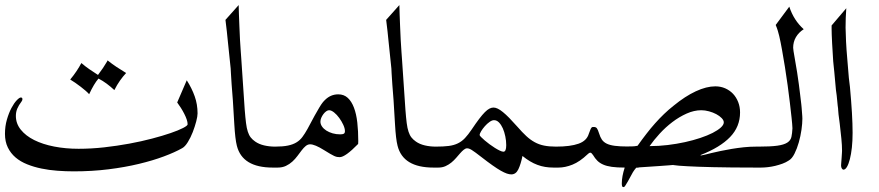

<svg xmlns="http://www.w3.org/2000/svg" viewBox="-20 -726 3540 773"><path d="M731.9 -402.8Q752.4 -370.6 763.9 -338.1Q775.4 -305.7 775.4 -269.5Q775.4 -257.8 770 -237.1Q764.6 -216.3 756.1 -194.3Q747.6 -172.4 736.3 -154.1Q725.1 -135.7 713.4 -129.4Q684.1 -112.8 639.6 -96.2Q595.2 -79.6 539.3 -66.2Q483.4 -52.7 417 -44.4Q350.6 -36.1 276.4 -36.1Q244.1 -36.1 210.9 -38.6Q177.7 -41 147 -47.4Q116.2 -53.7 89.4 -64.5Q62.5 -75.2 42.7 -92Q22.9 -108.9 11.5 -132.3Q0 -155.8 0 -187Q0 -217.8 7.8 -244.6Q15.6 -271.5 26.1 -291.3Q36.6 -311 47.4 -322.3Q58.1 -333.5 64 -333.5Q70.3 -333.5 70.3 -326.7Q70.3 -322.8 67.4 -318.4Q54.7 -301.3 49.3 -288.1Q43.9 -274.9 43.9 -259.3Q43.9 -228.5 63.7 -203.9Q83.5 -179.2 117.7 -162.1Q151.9 -145 198 -136Q244.1 -127 296.4 -127Q347.2 -127 399.4 -132.8Q451.7 -138.7 500.5 -147.7Q549.3 -156.7 592 -168Q634.8 -179.2 666.7 -190.2Q698.7 -201.2 717 -210.7Q735.4 -220.2 735.4 -225.6Q735.4 -233.9 731.7 -244.9Q728 -255.9 721.9 -267.8Q715.8 -279.8 708.3 -291.7Q700.7 -303.7 693.4 -313.5ZM307.6 -472.2Q324.2 -458 339.8 -447.3Q355.5 -436.5 374.5 -424.3Q396.5 -453.1 411.1 -478.5L413.1 -482.9Q430.7 -468.8 448.7 -456.8Q466.8 -444.8 487.8 -432.1Q475.1 -418.5 463.1 -401.6Q451.2 -384.8 440.4 -363.3Q425.3 -377.4 409.4 -389.2Q393.6 -400.9 376.5 -409.7Q358.4 -388.7 338.9 -346.7Q334 -352.5 325 -360.4Q315.9 -368.2 305.2 -376.5Q294.4 -384.8 283.2 -392.6Q272 -400.4 262.7 -405.8Q276.9 -422.9 288.1 -439.7Q299.3 -456.5 307.6 -472.2Z M887.7 -646 940.9 -705.6Q940.9 -690.9 941.9 -669.7Q942.9 -648.4 943.8 -620.6L946.3 -564.9Q947.8 -534.2 949.5 -516.1Q951.2 -498 951.2 -492.7L965.3 -283.7Q967.8 -252 970.5 -230.7Q973.1 -209.5 977.8 -195.6Q982.4 -181.6 989.5 -172.6Q996.6 -163.6 1007.3 -156.2Q1022.5 -145.5 1043.5 -140.6Q1064.5 -135.7 1087.9 -135.7H1092.8Q1096.7 -135.7 1099.4 -132.1Q1102.1 -128.4 1103.8 -122.6Q1105.5 -116.7 1106.4 -109.1Q1107.4 -101.6 1107.4 -93.8Q1107.4 -77.6 1103.8 -64.5Q1100.1 -51.3 1092.8 -51.3H1078.1Q955.6 -51.3 933.6 -139.2Q926.8 -165.5 923.3 -226.1L917.5 -322.3L912.6 -385.3Q910.2 -415 909.7 -431.4Q909.2 -447.8 908.7 -450.2L896.5 -567.4Q895.5 -579.6 893.3 -598.9Q891.1 -618.2 887.7 -646Z M1304.7 -282.2Q1299.3 -282.2 1293.2 -277.8Q1287.1 -273.4 1282 -266.6Q1276.9 -259.8 1273.4 -251.7Q1270 -243.7 1270 -236.3Q1270 -226.1 1276.4 -216.8Q1282.7 -207.5 1293.7 -200.4Q1304.7 -193.4 1319.1 -189.2Q1333.5 -185.1 1349.6 -185.1Q1359.9 -185.1 1364.3 -187.7Q1368.7 -190.4 1368.7 -198.2Q1368.7 -209 1362.1 -223.4Q1355.5 -237.8 1345.9 -251Q1336.4 -264.2 1325.2 -273.2Q1314 -282.2 1304.7 -282.2ZM1421.9 -146.5Q1370.1 -93.3 1347.7 -93.3Q1341.8 -93.3 1336.9 -94.2Q1332 -95.2 1325.4 -98.1Q1318.8 -101.1 1309.3 -106.7Q1299.8 -112.3 1284.7 -121.6Q1247.6 -145 1228.5 -145Q1219.2 -145 1210.9 -138.2Q1202.6 -131.3 1194.6 -120.8Q1186.5 -110.4 1177.5 -98.1Q1168.5 -85.9 1157 -75.4Q1145.5 -64.9 1131.1 -58.1Q1116.7 -51.3 1097.7 -51.3H1083Q1075.2 -51.3 1071.3 -64.5Q1067.4 -77.6 1067.4 -93.5Q1067.4 -109.4 1071 -122.6Q1074.7 -135.7 1083 -135.7H1087.9Q1118.7 -135.7 1138.9 -139.9Q1159.2 -144 1173.3 -152.6Q1187.5 -161.1 1197.5 -174.6Q1207.5 -188 1217.8 -206.5Q1235.4 -239.7 1246.8 -260.5Q1258.3 -281.2 1265.9 -293.7Q1273.4 -306.2 1278.8 -313Q1284.2 -319.8 1289.6 -324.7Q1312 -346.2 1341.8 -346.2Q1364.7 -346.2 1380.1 -332Q1395.5 -317.9 1405 -292.7Q1414.6 -267.6 1418.5 -232.9Q1422.4 -198.2 1422.4 -157.7Z M1534.7 -646 1587.9 -705.6Q1587.9 -690.9 1588.9 -669.7Q1589.8 -648.4 1590.8 -620.6L1593.3 -564.9Q1594.7 -534.2 1596.4 -516.1Q1598.1 -498 1598.1 -492.7L1612.3 -283.7Q1614.7 -252 1617.4 -230.7Q1620.1 -209.5 1624.8 -195.6Q1629.4 -181.6 1636.5 -172.6Q1643.6 -163.6 1654.3 -156.2Q1669.4 -145.5 1690.4 -140.6Q1711.4 -135.7 1734.9 -135.7H1739.7Q1743.7 -135.7 1746.3 -132.1Q1749 -128.4 1750.7 -122.6Q1752.4 -116.7 1753.4 -109.1Q1754.4 -101.6 1754.4 -93.8Q1754.4 -77.6 1750.7 -64.5Q1747.1 -51.3 1739.7 -51.3H1725.1Q1602.5 -51.3 1580.6 -139.2Q1573.7 -165.5 1570.3 -226.1L1564.5 -322.3L1559.6 -385.3Q1557.1 -415 1556.6 -431.4Q1556.2 -447.8 1555.7 -450.2L1543.5 -567.4Q1542.5 -579.6 1540.3 -598.9Q1538.1 -618.2 1534.7 -646Z M1968.8 -242.2Q1960.9 -242.2 1950.9 -235.1Q1940.9 -228 1932.1 -218Q1923.3 -208 1917.2 -198Q1911.1 -188 1911.1 -182.1Q1911.1 -180.2 1916.7 -174.3Q1922.4 -168.5 1931.2 -160.9Q1939.9 -153.3 1950.9 -145.3Q1961.9 -137.2 1972.4 -130.6Q1982.9 -124 1992.2 -119.6Q2001.5 -115.2 2006.8 -115.2Q2018.1 -115.2 2018.1 -141.6Q2018.1 -159.2 2014.4 -177Q2010.7 -194.8 2004.4 -209.2Q1998 -223.6 1989 -232.9Q1980 -242.2 1968.8 -242.2ZM1730 -51.3Q1725.1 -51.8 1721.9 -58.1Q1718.8 -64.5 1717 -73.7Q1715.3 -83 1715.3 -94Q1715.3 -105 1717 -114.3Q1718.8 -123.5 1721.9 -129.6Q1725.1 -135.7 1730 -135.7H1734.9Q1765.6 -135.7 1786.6 -138.4Q1807.6 -141.1 1823.5 -148.9Q1839.4 -156.7 1852.1 -170.2Q1864.7 -183.6 1878.9 -204.6Q1896 -230 1908.9 -247.1Q1921.9 -264.2 1932.1 -274.4Q1942.4 -284.7 1950.7 -288.8Q1959 -293 1966.8 -293Q1974.6 -293 1983.9 -288.6Q1993.2 -284.2 2004.6 -274.9Q2016.1 -265.6 2030.5 -251Q2044.9 -236.3 2063.5 -215.3Q2082.5 -193.4 2098.9 -178.2Q2115.2 -163.1 2132.6 -153.6Q2149.9 -144 2170.4 -139.9Q2190.9 -135.7 2218.3 -135.7H2223.1Q2230.5 -135.7 2234.1 -122.6Q2237.8 -109.4 2237.8 -93.5Q2237.8 -77.6 2234.1 -64.5Q2230.5 -51.3 2223.1 -51.3H2208.5Q2190.4 -51.3 2174.6 -54Q2158.7 -56.6 2143.6 -62.3Q2128.4 -67.9 2113.8 -76.7Q2099.1 -85.4 2083.5 -98.1Q2076.7 -64.9 2066.9 -44.4Q2057.1 -23.9 2038.6 -23.9Q2030.8 -23.9 2020.5 -27.3Q2010.3 -30.8 1996.1 -38.8Q1981.9 -46.9 1962.9 -60.3Q1943.8 -73.7 1918 -93.8Q1904.3 -104.5 1895 -111.3Q1885.7 -118.2 1879.4 -122.1Q1873 -126 1868.7 -127.4Q1864.3 -128.9 1860.8 -128.9Q1854 -128.9 1846.9 -123Q1839.8 -117.2 1832.3 -108.6Q1824.7 -100.1 1816.2 -90.1Q1807.6 -80.1 1797.1 -71.5Q1786.6 -63 1773.7 -57.1Q1760.7 -51.3 1744.6 -51.3Z M2800.3 -100.1 2804.7 -100.6Q2807.6 -100.6 2817.9 -103.3Q2828.1 -106 2844.5 -109.9Q2860.8 -113.8 2881.6 -118.2Q2902.3 -122.6 2925.8 -126.5Q2949.2 -130.4 2974.4 -133.1Q2999.5 -135.7 3023.9 -135.7H3038.6Q3045.9 -135.7 3049.6 -122.6Q3053.2 -109.4 3053.2 -93.5Q3053.2 -77.6 3049.6 -64.5Q3045.9 -51.3 3038.6 -51.3H3023.9Q2970.2 -51.3 2927.2 -51.8Q2884.3 -52.2 2850.6 -53Q2816.9 -53.7 2792 -54.7Q2767.1 -55.7 2749.5 -56.6Q2708 -58.6 2690.4 -61.5Q2691.4 -61.5 2691.7 -61.8Q2691.9 -62 2692.4 -62Q2688 -61.5 2671.9 -60.3Q2655.8 -59.1 2634.8 -57.6Q2613.8 -56.2 2591.8 -54.7Q2569.8 -53.2 2554.2 -52.2Q2551.3 -51.3 2548.3 -51Q2545.4 -50.8 2541.5 -50.8Q2537.1 -45.4 2534.2 -41.7Q2531.2 -38.1 2528.1 -32.7Q2524.9 -27.3 2520.5 -18.8Q2516.1 -10.3 2507.8 4.4Q2495.1 27.3 2491.7 27.3Q2490.7 27.3 2490.2 27.1Q2489.7 26.9 2488.8 26.9H2488.3Q2483.4 26.9 2483.4 12.7Q2483.4 -15.6 2495.1 -51.3Q2464.4 -51.3 2443.4 -54.2Q2422.4 -57.1 2408.2 -63.5Q2394 -69.8 2384.8 -79.1Q2375.5 -88.4 2367.7 -101.6Q2361.3 -111.3 2356.9 -111.3Q2351.6 -111.3 2345.2 -104.5Q2314.5 -75.2 2284.9 -63.2Q2255.4 -51.3 2228 -51.3H2213.4Q2206.1 -51.3 2202.4 -64.5Q2198.7 -77.6 2198.7 -93.5Q2198.7 -109.4 2202.4 -122.6Q2206.1 -135.7 2213.4 -135.7H2218.3Q2276.4 -135.7 2309.3 -147.5Q2342.3 -159.2 2350.6 -187.5Q2354.5 -197.8 2356.7 -203.4Q2358.9 -209 2361.1 -211.7Q2363.3 -214.4 2365.5 -214.6Q2367.7 -214.8 2371.1 -214.8Q2378.9 -214.8 2383.1 -209.5Q2387.2 -204.1 2392.1 -188.5Q2396.5 -173.8 2403.3 -163.8Q2410.2 -153.8 2422.6 -147.7Q2435.1 -141.6 2455.3 -138.9Q2475.6 -136.2 2507.3 -136.2Q2513.7 -136.7 2518.1 -136.7Q2522.5 -136.7 2526.4 -136.7Q2530.3 -136.7 2534.4 -137.2Q2538.6 -137.7 2544.4 -138.7Q2545.9 -138.7 2546.9 -139.2Q2564.9 -164.6 2582.3 -187Q2599.6 -209.5 2617.2 -229.2Q2634.8 -249 2653.3 -266.8Q2671.9 -284.7 2692.4 -300.8Q2738.3 -338.4 2781.2 -358.4Q2824.2 -378.4 2859.9 -378.4Q2881.3 -378.4 2899.7 -370.4Q2918 -362.3 2931.2 -348.4Q2944.3 -334.5 2951.9 -315.2Q2959.5 -295.9 2959.5 -273.4Q2959.5 -215.8 2919.4 -174.3Q2879.4 -132.8 2801.3 -102.1ZM2595.2 -137.7Q2631.8 -137.7 2668.2 -142.1Q2704.6 -146.5 2737.8 -153.8Q2771 -161.1 2799.6 -170.7Q2828.1 -180.2 2849.1 -190.9Q2870.1 -201.7 2882.1 -212.6Q2894 -223.6 2894 -233.4Q2894 -241.7 2885.5 -250.5Q2877 -259.3 2863.8 -266.4Q2850.6 -273.4 2834.5 -277.8Q2818.4 -282.2 2803.7 -282.2Q2774.4 -282.2 2744.4 -268.8Q2714.4 -255.4 2686.8 -234.4Q2659.2 -213.4 2635.7 -187.7Q2612.3 -162.1 2595.2 -137.7Z M3215.8 -608.4Q3195.3 -595.2 3184.3 -576.2Q3173.3 -557.1 3173.3 -533.7Q3173.3 -528.3 3174.8 -520Q3176.3 -511.7 3178.2 -500Q3185.1 -462.4 3189.2 -435.1Q3193.4 -407.7 3196.3 -386Q3199.2 -364.3 3201.4 -345.2Q3203.6 -326.2 3206.1 -305.7Q3206.5 -302.2 3207.3 -293.5Q3208 -284.7 3208.7 -275.4Q3209.5 -266.1 3210 -258.3Q3210.4 -250.5 3210.4 -248Q3210.4 -229.5 3206.8 -203.6Q3203.1 -177.7 3196 -152.8Q3189 -127.9 3178.7 -107.4Q3168.5 -86.9 3155.3 -79.6Q3144.5 -72.3 3130.4 -67.1Q3116.2 -62 3101.3 -58.3Q3086.4 -54.7 3071.3 -53Q3056.2 -51.3 3043.5 -51.3H3028.8Q3021.5 -51.3 3017.8 -64.5Q3014.2 -77.6 3014.2 -93.5Q3014.2 -109.4 3017.8 -122.6Q3021.5 -135.7 3028.8 -135.7H3033.7Q3082 -135.7 3109.1 -139.4Q3136.2 -143.1 3149.7 -151.9Q3163.1 -160.6 3166.3 -174.8Q3169.4 -189 3170.4 -209.5Q3169.9 -224.1 3167 -251Q3164.1 -277.8 3160.2 -311.3Q3156.2 -344.7 3151.1 -382.6Q3146 -420.4 3140.1 -456.8Q3134.3 -493.2 3128.4 -525.6Q3122.6 -558.1 3117.2 -581.1Q3114.7 -590.8 3111.6 -601.8Q3108.4 -612.8 3103 -625.5L3157.7 -699.2Q3175.8 -644 3215.8 -608.4Z M3328.1 -623.5 3387.2 -692.9Q3384.3 -654.8 3384.3 -614.7Q3384.8 -589.8 3386.2 -558.8Q3387.7 -527.8 3391.1 -489.7L3397.5 -412.6L3401.9 -376Q3407.2 -318.4 3409.9 -272.5Q3412.6 -226.6 3412.6 -191.4Q3412.6 -159.2 3409.7 -132.1Q3406.7 -105 3401.6 -85.2Q3396.5 -65.4 3389.9 -54.2Q3383.3 -43 3376 -43Q3372.1 -43 3369.1 -47.9Q3366.2 -52.7 3366.2 -60.1Q3366.2 -62 3366.9 -71Q3367.7 -80.1 3368.4 -90.3Q3369.1 -100.6 3369.6 -109.1Q3370.1 -117.7 3370.1 -118.7Q3370.1 -140.6 3367.4 -167.7Q3364.7 -194.8 3360.8 -228L3356 -265.1Q3355 -271 3354.7 -280Q3354.5 -289.1 3352.5 -301.8L3348.6 -341.3Q3346.7 -352.5 3345.5 -364Q3344.2 -375.5 3343.3 -388.2L3338.9 -436.5Q3336.9 -452.1 3336.2 -462.6Q3335.4 -473.1 3334.5 -479.5L3330.1 -552.2Q3328.6 -579.6 3328.6 -586.4L3328.1 -609.4Z"/></svg>

Font: HM XNiloofar
Style: Regular
Weight: 400
Designer: Hossein Movahhedian
Version: Version 2.8, 2015